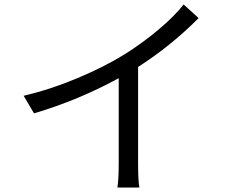

<svg xmlns="http://www.w3.org/2000/svg" viewBox="-20 -801 1040 852"><path d="M794.9 -781.2 861.3 -720.7Q740.2 -598.6 592.8 -503.9V-76.2Q592.8 2 598.6 31.2H501Q506.8 -5.9 506.8 -76.2V-454.1Q328.1 -356.4 130.9 -297.9L85 -376Q205.1 -404.3 324.7 -454.6Q444.3 -504.9 532.2 -559.6Q610.4 -608.4 682.1 -668.5Q753.9 -728.5 794.9 -781.2Z"/></svg>

Font: Nasu
Style: Regular
Weight: 400
Designer: Ryoko NISHIZUKA (kana &amp; ideographs); Paul D. Hunt (Latin, Greek &amp; Cyrillic); Wenlong ZHANG (bopomofo); Sandoll C
Version: Version 2014.1215